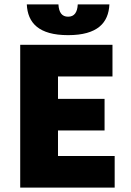

<svg xmlns="http://www.w3.org/2000/svg" viewBox="-20 -854 596 874"><path d="M72 0H502V-144H244V-260H456V-404H244V-506H492V-650H72ZM290 -694C424 -694 474 -750 478 -834H334C332 -797 318 -778 290 -778C262 -778 248 -797 246 -834H102C106 -750 156 -694 290 -694Z"/></svg>

Font: Giro Sans Black
Style: Regular
Weight: 900
Designer: Paul D. Hunt
Foundry: Adobe Systems Incorporated
Version: Version 1.000;PS 1.0;hotconv 1.0.88;makeotf.lib2.5.647800